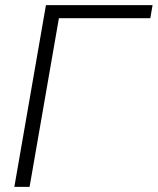

<svg xmlns="http://www.w3.org/2000/svg" viewBox="-20 -731 617 751"><path d="M567.9 -659.7H210.4L95.7 0H36.1L159.7 -710.9H576.7Z"/></svg>

Font: Roboto Light
Style: Italic
Weight: 300
Italic angle: -12°
Designer: Google
Version: Version 2.134; 2016; ttfautohint (v1.6)